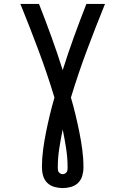

<svg xmlns="http://www.w3.org/2000/svg" viewBox="-20 -755 640 980"><path d="M300 205Q279 205 257.5 199Q236 193 221 178Q206 163 200 142Q194 121 194 99Q194 54 200 9Q206 -36 215 -80.5Q224 -125 234.5 -169Q245 -213 258 -257Q221 -379 176.5 -498Q132 -617 84 -735H179Q212 -651 242.5 -567Q273 -483 300 -397Q327 -483 357.5 -567Q388 -651 421 -735H516Q468 -617 423.5 -498Q379 -379 342 -257Q355 -213 365.5 -169Q376 -125 385 -80.5Q394 -36 400 9Q406 54 406 99Q406 121 400 142Q394 163 379 178Q364 193 342.5 199Q321 205 300 205ZM300 134Q306 134 311.5 131Q317 128 320.5 123Q324 118 324.5 111.5Q325 105 325 99Q325 51 317.5 2.5Q310 -46 300 -94Q290 -46 282.5 2.5Q275 51 275 99Q275 105 275.5 111.5Q276 118 279.5 123Q283 128 288.5 131Q294 134 300 134Z"/></svg>

Font: Iosevka Curly Slab MdEx
Style: Regular
Weight: 500
Width: 7
Monospace: yes
Designer: Belleve Invis
Foundry: Belleve Invis
Version: Version 11.1.0; ttfautohint (v1.8.3)